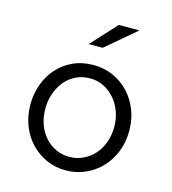

<svg xmlns="http://www.w3.org/2000/svg" viewBox="-107 -793 796 891"><g transform="rotate(15 290.5 -348.0)"><path d="M53 0ZM53 -244Q53 -294 69.5 -340Q86 -386 116.5 -420.5Q147 -455 191 -475.5Q235 -496 290 -496Q341 -496 384.5 -476.5Q428 -457 460 -423Q492 -389 510 -343Q528 -297 528 -244Q528 -187 508.5 -140Q489 -93 456.5 -60Q424 -27 381 -8.5Q338 10 290 10Q239 10 196 -9.5Q153 -29 121 -63Q89 -97 71 -143.5Q53 -190 53 -244ZM290 -55Q325 -55 355.5 -69.5Q386 -84 408.5 -109Q431 -134 443.5 -168.5Q456 -203 456 -243Q456 -283 443 -317.5Q430 -352 407.5 -377.5Q385 -403 355 -417.5Q325 -432 290 -432Q254 -432 223.5 -417.5Q193 -403 171.5 -377.5Q150 -352 137.5 -317.5Q125 -283 125 -243Q125 -203 137 -169Q149 -135 171 -109.5Q193 -84 223.5 -69.5Q254 -55 290 -55ZM354 -706H453L309 -584H242Z"/></g></svg>

Font: Rosa Sans Light
Style: Regular
Weight: 300
Designer: Pentagram / MCKL
Foundry: Pentagram / MCKL
Version: Version 1.005;September 16, 2019;FontCreator 11.5.0.2425 64-